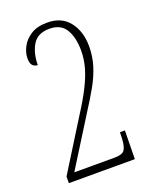

<svg xmlns="http://www.w3.org/2000/svg" viewBox="-137 -801 702 878"><g transform="rotate(-20 214.5 -362.0)"><path d="M44 0V-32L196 -276Q234 -335 257.5 -381.5Q281 -428 292.5 -468.5Q304 -509 304 -551Q304 -615 280 -654.5Q256 -694 201 -694Q143 -694 119 -653.5Q95 -613 95 -556Q80 -556 70.5 -566Q61 -576 61 -601Q61 -627 75.5 -655.5Q90 -684 121 -704Q152 -724 201 -724Q271 -724 308 -676.5Q345 -629 345 -557Q345 -507 331 -462.5Q317 -418 292 -373.5Q267 -329 234 -278L84 -38H280Q318 -38 329 -54Q340 -70 342 -108L343 -139H367L365 0Z"/></g></svg>

Font: Noto Serif ExtraCondensed ExtraLight
Style: Regular
Weight: 200
Width: 2
Designer: Monotype Design Team
Foundry: Monotype Imaging Inc.
Version: Version 2.015